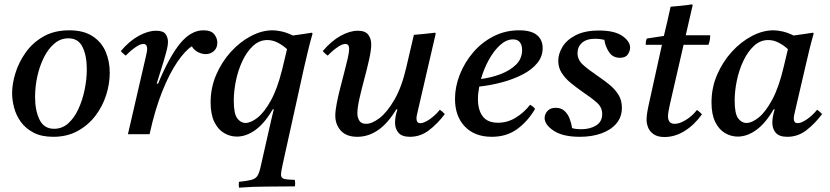

<svg xmlns="http://www.w3.org/2000/svg" viewBox="-20 -620 3833 887"><path d="M487 -284Q487 -233 470.5 -181Q454 -129 421 -85.5Q388 -42 339 -15Q290 12 226 12Q172 12 135.5 -7Q99 -26 77 -56Q55 -86 45.5 -121.5Q36 -157 36 -190Q36 -233 51.5 -283Q67 -333 99 -378Q131 -423 181 -451.5Q231 -480 300 -480Q365 -480 406.5 -453.5Q448 -427 467.5 -382.5Q487 -338 487 -284ZM381 -300Q381 -362 361.5 -402.5Q342 -443 296 -443Q260 -443 231.5 -419Q203 -395 183 -355Q163 -315 152.5 -267.5Q142 -220 142 -172Q142 -110 162.5 -67.5Q183 -25 230 -25Q267 -25 295 -50Q323 -75 342 -116Q361 -157 371 -205.5Q381 -254 381 -300Z M671 0H571L653 -355Q660 -384 660 -393Q660 -417 642 -417Q628 -417 605.5 -401.5Q583 -386 561 -363Q554 -368 548.5 -373Q543 -378 538 -384Q578 -431 621 -454.5Q664 -478 701 -478Q734 -478 745 -462.5Q756 -447 756 -426Q756 -413 752 -395.5Q748 -378 736 -337L704 -234L710 -233Q762 -358 812 -419Q862 -480 920 -480Q955 -480 969.5 -462Q984 -444 984 -423Q984 -398 968 -384Q952 -370 930 -370Q914 -370 896 -378.5Q878 -387 866 -406Q835 -386 799 -333.5Q763 -281 729.5 -197.5Q696 -114 671 0Z M1245 -115H1240Q1203 -51 1160.5 -20Q1118 11 1074 11Q1043 11 1015 -5.5Q987 -22 970 -57Q953 -92 953 -147Q953 -215 979 -275Q1005 -335 1047 -381Q1089 -427 1139.5 -453.5Q1190 -480 1239 -480Q1256 -480 1280 -475Q1304 -470 1333 -456Q1353 -459 1375.5 -462Q1398 -465 1421 -469L1424 -465Q1412 -423 1403 -385.5Q1394 -348 1385 -309L1286 139Q1278 176 1278 186Q1278 202 1291.5 206Q1305 210 1342 211Q1343 218 1343.5 225.5Q1344 233 1342 241Q1273 242 1210.5 242Q1148 242 1084 247Q1083 240 1083 233.5Q1083 227 1084 220Q1122 216 1141 211Q1160 206 1168.5 193.5Q1177 181 1183 155L1231 -57Q1236 -77 1239 -91Q1242 -105 1245 -115ZM1286 -309 1306 -393Q1285 -412 1262 -423.5Q1239 -435 1215 -435Q1178 -435 1149 -408Q1120 -381 1100 -338.5Q1080 -296 1070 -247.5Q1060 -199 1060 -155Q1060 -95 1076 -73.5Q1092 -52 1114 -52Q1139 -52 1170 -76.5Q1201 -101 1231 -155Q1261 -209 1283 -297Z M1857 -309 1892 -459Q1916 -461 1941 -463.5Q1966 -466 1990 -469L1993 -465L1911 -111Q1910 -104 1907 -93Q1904 -82 1904 -72Q1904 -63 1908 -57Q1912 -51 1922 -51Q1939 -51 1965 -69Q1991 -87 2012 -113Q2025 -104 2035 -93Q2001 -48 1961.5 -18Q1922 12 1874 12Q1837 12 1821 -6.5Q1805 -25 1805 -53Q1805 -81 1816 -115H1811Q1771 -49 1726 -18.5Q1681 12 1631 12Q1580 12 1554.5 -16.5Q1529 -45 1529 -86Q1529 -108 1535.5 -141.5Q1542 -175 1551.5 -212.5Q1561 -250 1570.5 -286Q1580 -322 1586.5 -350.5Q1593 -379 1593 -394Q1593 -417 1575 -417Q1561 -417 1538.5 -401.5Q1516 -386 1494 -363Q1487 -368 1481.5 -373Q1476 -378 1471 -384Q1511 -431 1553.5 -454.5Q1596 -478 1633 -478Q1667 -478 1681 -460Q1695 -442 1695 -415Q1695 -389 1685.5 -346Q1676 -303 1663 -255Q1650 -207 1640.5 -164.5Q1631 -122 1631 -97Q1631 -77 1640 -62.5Q1649 -48 1671 -48Q1699 -48 1734 -75Q1769 -102 1802.5 -160Q1836 -218 1857 -309Z M2487 -398Q2487 -359 2462 -328.5Q2437 -298 2394.5 -276Q2352 -254 2300 -240Q2248 -226 2194 -220Q2188 -189 2188 -162Q2188 -112 2210 -82.5Q2232 -53 2281 -53Q2324 -53 2362 -76Q2400 -99 2429 -136Q2445 -127 2452 -117Q2418 -59 2369 -23.5Q2320 12 2252 12Q2173 12 2127.5 -35.5Q2082 -83 2082 -163Q2082 -219 2104 -275Q2126 -331 2165.5 -377.5Q2205 -424 2259.5 -452Q2314 -480 2378 -480Q2434 -480 2460.5 -458Q2487 -436 2487 -398ZM2202 -255Q2249 -261 2292.5 -277.5Q2336 -294 2364 -321.5Q2392 -349 2392 -389Q2392 -411 2382 -424.5Q2372 -438 2350 -438Q2319 -438 2290 -411.5Q2261 -385 2238 -343Q2215 -301 2202 -255Z M2659 12Q2580 12 2538 -16Q2496 -44 2496 -75Q2496 -92 2509 -107Q2522 -122 2547 -122Q2572 -122 2587.5 -108Q2603 -94 2611.5 -72Q2620 -50 2623 -28Q2634 -25 2644.5 -24Q2655 -23 2665 -23Q2706 -23 2734 -40.5Q2762 -58 2762 -93Q2762 -124 2738 -145.5Q2714 -167 2668 -198Q2641 -217 2616 -237.5Q2591 -258 2575 -283Q2559 -308 2559 -339Q2559 -371 2578.5 -403.5Q2598 -436 2640 -457.5Q2682 -479 2747 -479Q2819 -479 2855 -454Q2891 -429 2891 -400Q2891 -385 2880.5 -369Q2870 -353 2844 -353Q2811 -353 2793.5 -379.5Q2776 -406 2772 -436Q2751 -441 2730 -441Q2690 -441 2669 -422.5Q2648 -404 2648 -375Q2648 -344 2672.5 -321.5Q2697 -299 2744 -267Q2771 -249 2796 -228.5Q2821 -208 2837 -182.5Q2853 -157 2853 -122Q2853 -80 2828 -50Q2803 -20 2759 -4Q2715 12 2659 12Z M3253 -413H3138L3075 -139Q3066 -100 3066 -83Q3066 -67 3073 -57.5Q3080 -48 3098 -48Q3119 -48 3148 -65.5Q3177 -83 3200 -112Q3213 -103 3223 -92Q3188 -43 3143 -15Q3098 13 3050 13Q3018 13 2999.5 0Q2981 -13 2974 -31.5Q2967 -50 2967 -66Q2967 -77 2969 -93Q2971 -109 2976 -132L3038 -413H2963Q2963 -421 2964 -428Q2965 -435 2968 -442L3047 -454Q3054 -483 3062.5 -519.5Q3071 -556 3078 -589Q3102 -591 3127.5 -593.5Q3153 -596 3177 -600L3180 -596Q3173 -566 3166 -535.5Q3159 -505 3148 -457H3261Q3261 -445 3259 -434.5Q3257 -424 3253 -413Z M3388 11Q3357 11 3329 -5.5Q3301 -22 3284 -57Q3267 -92 3267 -147Q3267 -215 3293 -275Q3319 -335 3361 -381Q3403 -427 3453.5 -453.5Q3504 -480 3553 -480Q3572 -480 3596 -474.5Q3620 -469 3646 -456Q3667 -459 3689.5 -462Q3712 -465 3736 -469L3739 -465Q3727 -423 3718 -385.5Q3709 -348 3700 -309L3654 -111Q3653 -104 3650 -93Q3647 -82 3647 -72Q3647 -63 3651 -57Q3655 -51 3665 -51Q3682 -51 3708 -69Q3734 -87 3755 -113Q3768 -104 3778 -93Q3744 -48 3705 -18Q3666 12 3617 12Q3580 12 3564 -6.5Q3548 -25 3548 -53Q3548 -80 3559 -115H3554Q3517 -51 3474.5 -20Q3432 11 3388 11ZM3620 -393Q3599 -412 3576 -423.5Q3553 -435 3529 -435Q3492 -435 3463 -408Q3434 -381 3414 -338.5Q3394 -296 3384 -247.5Q3374 -199 3374 -155Q3374 -95 3390 -73.5Q3406 -52 3428 -52Q3454 -52 3485.5 -77.5Q3517 -103 3547.5 -159.5Q3578 -216 3600 -309Z"/></svg>

Font: Tiro Tamil
Style: Italic
Weight: 400
Italic angle: -11°
Designer: Tamil: Fernando Mello & Fiona Ross, assisted by Kaja Sojewska. Latin: John Hudson with Paul Hanslow, assisted by Kaja So
Foundry: Tiro Typeworks Ltd.
Version: Version 1.52